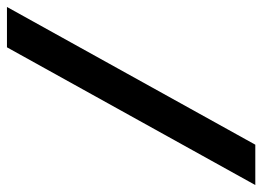

<svg xmlns="http://www.w3.org/2000/svg" viewBox="-166 -633 754 552"><g transform="rotate(90 211.0 -357.0)"><path d="M-45 0 351 -714H467L71 0Z"/></g></svg>

Font: Noto Sans UI Medium
Style: Italic
Weight: 500
Italic angle: -12°
Designer: Monotype Design Team
Foundry: Monotype Imaging Inc.
Version: Version 1.901